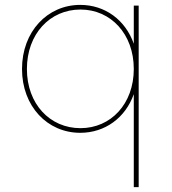

<svg xmlns="http://www.w3.org/2000/svg" viewBox="-20 -540 702 785"><path d="M308 -520C174 -520 70 -411 70 -258C70 -105 174 3 308 3C410 3 493 -59 527 -155V225H547V-517H527V-361C493 -458 410 -520 308 -520ZM309 -501C433 -501 527 -401 527 -258C527 -115 433 -16 309 -16C184 -16 90 -115 90 -258C90 -401 184 -501 309 -501Z"/></svg>

Font: Chess Sans Thin
Style: Regular
Weight: 100
Designer: Wolf Bōese
Foundry: Wolf Bōese
Version: Version 7.223;Glyphs 3.3 (3306)